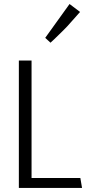

<svg xmlns="http://www.w3.org/2000/svg" viewBox="-20 -925 443 945"><path d="M202.6 -738.8 322.3 -905.3 374 -866.2 326.7 -813Q316.4 -800.3 292 -775.9Q267.6 -751.5 248 -732.9L228.5 -714.8ZM135.3 -627V-48.8H375.5L383.8 0H72.8V-627Z"/></svg>

Font: Anaheim
Style: Regular
Weight: 400
Designer: vernon adams
Foundry: vernon adams
Version: Version 1.002; ttfautohint (v0.93.5-3d13) -l 8 -r 50 -G 200 